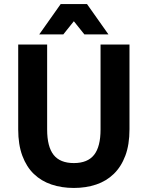

<svg xmlns="http://www.w3.org/2000/svg" viewBox="-20 -920 730 949"><path d="M345 9Q285 9 234.5 -8Q184 -25 147.5 -60Q111 -95 90.5 -150Q70 -205 70 -280V-700H213V-280Q213 -195 245 -154.5Q277 -114 345 -114Q413 -114 445 -154.5Q477 -195 477 -280V-700H620V-281Q620 -205 599.5 -150.5Q579 -96 542.5 -60.5Q506 -25 455.5 -8Q405 9 345 9ZM280 -900H410L516 -750H397L345 -815L293 -750H174Z"/></svg>

Font: Golos UI
Style: Bold
Weight: 700
Designer: A.Korolkova, Vitaly Kuzmin
Foundry: ParaType Ltd
Version: Version 2.000